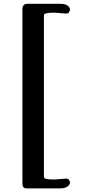

<svg xmlns="http://www.w3.org/2000/svg" viewBox="-20 -865 457 1025"><path d="M269 93.3 334.5 88.4Q343.8 88.4 348.6 95.9Q353.5 103.5 353.5 109.1Q353.5 114.7 350.6 119.9Q347.7 125 341.3 129.9Q326.2 140.6 302.7 140.6H122.6Q109.9 140.6 104.7 134Q99.6 127.4 99.6 110.4V-814.9Q99.6 -844.7 126.5 -844.7H302.7Q338.9 -844.7 350.6 -824.2Q353.5 -818.8 353.5 -813.2Q353.5 -807.6 348.6 -800Q343.8 -792.5 334.5 -792.5L269 -797.4Q220.7 -797.4 215.8 -787.6Q214.4 -784.2 214.4 -779.3V75.2Q214.4 85.4 221.7 88.4Q233.9 93.3 269 93.3Z"/></svg>

Font: Stoke
Style: Regular
Weight: 400
Designer: Nicole Fally
Foundry: Nicole Fally
Version: Version 1.002